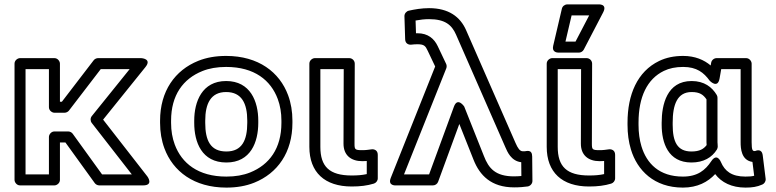

<svg xmlns="http://www.w3.org/2000/svg" viewBox="-20 -817 3524 872"><path d="M289.9 -220H227.2C212.1 -220 202.2 -205.7 202.2 -195V-25H96V-503H202.2V-330C202.2 -314.9 216.5 -305 227.2 -305H273.4C281.4 -305 289.4 -309.7 293.2 -314.8L437.5 -503H568.8L396.9 -289.7C389.5 -280.5 390.1 -267 396.7 -258.6L578.6 -25H443.5L310.2 -209.6C305.4 -216.3 296.8 -220 289.9 -220ZM277.1 -170 410.4 14.6C414.5 20.3 422.5 25 430.7 25H629.8C679.3 25 649.5 -15.4 649.5 -15.4L448.3 -273.7L640.5 -512.3C671.6 -550.9 621 -553 621 -553H425.2C418.8 -553 410.2 -549.6 405.4 -543.2L261.1 -355H252.2V-528C252.2 -538.7 242.3 -553 227.2 -553H71C60.3 -553 46 -543.1 46 -528V0C46 10.7 55.9 25 71 25H227.2C237.9 25 252.2 15.1 252.2 0V-170Z M757 -269C757 -385.1 811.7 -459.2 899.2 -494.3C929.8 -506.6 965.6 -513 1007 -513C1135.8 -513 1210.1 -452 1241.5 -367.3C1252.5 -337.7 1258.1 -305.1 1258.1 -269V-259C1258.1 -142.9 1203.4 -68.8 1115.9 -33.7C1085.3 -21.4 1049.5 -15 1008.1 -15C879.3 -15 805 -76 773.6 -160.7C762.6 -190.3 757 -222.9 757 -259ZM707 -269V-259C707 -217.7 713.5 -179 726.7 -143.3C765.3 -39 861.2 35 1008.1 35C1054.7 35 1097 27.8 1134.6 12.7C1240.6 -29.8 1308.1 -124.9 1308.1 -259V-269C1308.1 -310.3 1301.6 -349 1288.4 -384.7C1249.8 -489 1153.9 -563 1007 -563C960.4 -563 918.1 -555.8 880.5 -540.7C774.5 -498.2 707 -403.1 707 -269ZM1153 -269C1153 -355.7 1117.4 -449 1007 -449C897.1 -449 862.1 -354.6 862.1 -269V-259C862.1 -171.2 896.2 -79 1008.1 -79C1118.9 -79 1153 -172.1 1153 -259ZM1103 -269V-259C1103 -179.7 1078.8 -129 1008.1 -129C935.7 -129 912.1 -179.1 912.1 -259V-269C912.1 -346.7 937.5 -399 1007 -399C1077.6 -399 1103 -347.4 1103 -269Z M1577.2 -20C1475.8 -20 1435 -60.6 1435 -150V-503H1541.1L1540.1 -165C1539.9 -112.4 1573.5 -85 1625.6 -85C1632.6 -85 1639.6 -85.3 1645.7 -85.8V-26.3C1624.9 -21.8 1604.7 -20 1577.2 -20ZM1577.2 30C1616.1 30 1647.7 26.1 1677.9 16.9C1687.8 13.9 1695.7 4.1 1695.7 -7V-114C1695.7 -136.3 1677.5 -140.1 1667.5 -138.8L1648.2 -136.3C1641.8 -135.5 1634.3 -135 1625.6 -135C1591.7 -135 1590.1 -138 1590.1 -165L1591.2 -527.9C1591.2 -541.7 1579.8 -553 1566.2 -553H1410C1399.3 -553 1385 -543.1 1385 -528V-150C1385 -34.2 1454.9 30 1577.2 30Z M1867.4 -723.8C1888.1 -727.6 1907.9 -730 1928.7 -730C2001.2 -730 2031.6 -704 2051 -660L2275.4 -147.9C2283.8 -128.8 2301 -85.4 2347.3 -80.3L2347.9 -17.6C2338 -16.9 2326.4 -16 2314.4 -16C2230.6 -16 2199.3 -51.8 2177.5 -109.1L2088.3 -333.2C2088.3 -333.2 2058.3 -378 2041.6 -332.6L1928.8 -25H1814.9L2006.9 -506.7C2009.5 -513.3 2008.9 -521.2 2006.3 -526.7L1967.9 -607.6C1952.1 -640.8 1924.3 -666 1875.9 -666C1873.7 -666 1870.2 -665.9 1869.3 -665.9ZM2363.8 -130H2354.4C2340.9 -130 2332 -143.5 2321.2 -168.1L2096.8 -680.1C2070 -741.1 2017.1 -780 1928.7 -780C1895 -780 1862.5 -774.3 1836.3 -768.4C1826.3 -766.1 1816.4 -755.8 1816.8 -743.2L1820.1 -638.2C1820.7 -618.1 1837.1 -612.9 1847.9 -614.2C1858.7 -615.4 1865.4 -616 1875.9 -616C1905.9 -616 1912.4 -608.6 1922.5 -586.4L1956.4 -515.1L1754.8 -9.3C1739.8 28.3 1778 25 1778 25H1946.3C1956.6 25 1966.2 18.4 1969.8 8.6L2066.1 -254L2130.9 -90.9C2158.6 -21.2 2210.3 34 2315.1 34C2340.7 34 2360.2 32 2376.5 29.8C2387.2 28.3 2398.2 17.9 2398.1 4.8L2397 -106.2C2396.7 -140.6 2370.3 -130.2 2363.8 -130Z M2655.2 -20C2553.8 -20 2513 -60.6 2513 -150V-503H2619.1L2618.1 -165C2617.9 -112.4 2651.5 -85 2703.6 -85C2710.6 -85 2717.6 -85.3 2723.7 -85.8V-26.3C2702.9 -21.8 2682.7 -20 2655.2 -20ZM2655.2 30C2694.1 30 2725.7 26.1 2755.9 16.9C2765.8 13.9 2773.7 4.1 2773.7 -7V-114C2773.7 -136.3 2755.5 -140.1 2745.5 -138.8L2726.2 -136.3C2719.8 -135.5 2712.3 -135 2703.6 -135C2669.7 -135 2668.1 -138 2668.1 -165L2669.2 -527.9C2669.2 -541.7 2657.8 -553 2644.2 -553H2488C2477.3 -553 2463 -543.1 2463 -528V-150C2463 -34.2 2532.9 30 2655.2 30ZM2576 -747H2655.8L2593.8 -628H2548.1ZM2556.2 -797C2545.5 -797 2534.6 -789.2 2531.9 -777.7L2492.3 -608.7C2485.5 -579.9 2510.6 -578 2516.6 -578H2609C2617.6 -578 2626.8 -583.1 2631.2 -591.5L2719.2 -760.5C2740.3 -801 2697 -797 2697 -797Z M3082.7 -513C3144.2 -513 3176.4 -487.5 3203.2 -450.4C3203.2 -450.4 3239.6 -411.9 3248.1 -460.7L3255.5 -503H3343.7V-171C3343.7 -143 3346.5 -88.9 3397.4 -81.6L3405.2 -18.7C3394.5 -16 3383.2 -15 3365.4 -15C3302.6 -15 3271.7 -40.1 3254.2 -80.9C3254.2 -80.9 3237.2 -125.1 3210.4 -84.9C3183.2 -44 3148.1 -15 3081.6 -15C2973.9 -15 2916.8 -74.6 2893.2 -152.7C2884.5 -181.7 2880 -214.1 2880 -250V-260C2880 -377 2919.3 -458.3 2995.1 -495C3019.4 -506.8 3048.3 -513 3082.7 -513ZM3082.7 -563C3042.3 -563 3005.5 -555.6 2973.4 -540C2874.4 -492.1 2830 -387.2 2830 -260V-250C2830 -209.9 2835 -172.6 2845.4 -138.3C2874 -43.3 2950.8 35 3081.6 35C3147.6 35 3194.7 9.7 3228.1 -26.4C3256.4 11.5 3303.3 35 3365.4 35C3395 35 3418.2 32 3442.8 20.8C3452 16.6 3458.7 5.9 3457.3 -5.1L3444.1 -111.1C3439.9 -144.8 3413.6 -132.5 3409.6 -131.1C3409.6 -131.1 3408.5 -131 3407.2 -131C3398.4 -131 3393.7 -134.4 3393.7 -171V-528C3393.7 -538.7 3383.8 -553 3368.7 -553H3234.5C3223.6 -553 3212 -544.6 3209.9 -532.3L3207.6 -519.6C3177.6 -545.1 3136.4 -563 3082.7 -563ZM3235.1 -385.8C3214 -421.2 3178.6 -449 3121.2 -449C3008.9 -449 2985.1 -341.6 2985.1 -260V-250C2985.1 -168.8 3014 -79 3120.1 -79C3175.2 -79 3213.5 -101.7 3235.9 -137.8C3238.4 -141.8 3239.7 -147.4 3239.7 -151C3239.7 -160.4 3238.6 -167.1 3238.6 -171V-373C3238.6 -377.5 3237.4 -381.9 3235.1 -385.8ZM3188.6 -365.8V-171C3188.6 -165.8 3188.9 -163.4 3189.3 -158.1C3176 -140.6 3157.8 -129 3120.1 -129C3055.1 -129 3035.1 -174.5 3035.1 -250V-260C3035.1 -341.3 3055.5 -399 3121.2 -399C3158 -399 3174.3 -386.8 3188.6 -365.8Z"/></svg>

Font: Asimov
Style: WidOu
Weight: 500
Designer: Google
Version: Version 2.000980; 2014